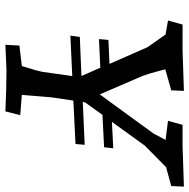

<svg xmlns="http://www.w3.org/2000/svg" viewBox="-15 -683 702 712"><g transform="rotate(90 336.0 -327.0)"><path d="M112 -237 117 -272 262 -278 231 -348 125 -343 128 -378 217 -382 155 -523Q122 -571 108 -590L56 -599L71 -653H167L317 -658L315 -611L237 -589Q255 -519 264 -499L330 -346L475 -545Q476 -547 499 -590L428 -599L443 -653H521L672 -658L670 -611L600 -592L520 -513L432 -391L530 -396L526 -362L406 -356L360 -292L358 -283L517 -290L514 -256L353 -248L341 -167L332 -57L407 -51L393 4Q308 0 239 0L146 4L149 -48L225 -57Q244 -117 247 -137L262 -244Z"/></g></svg>

Font: Andada
Style: Italic
Weight: 400
Italic angle: -8.29999°
Designer: Carolina Giovagnoli
Foundry: Carolina Giovagnoli
Version: Version 1.003